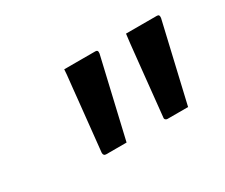

<svg xmlns="http://www.w3.org/2000/svg" viewBox="-63 -907 727 619"><g transform="rotate(-30 300.0 -597.5)"><path d="M264 -445Q245 -445 226.5 -445Q208 -445 188 -445Q183 -445 180.5 -448Q178 -451 178 -456L198 -648Q200 -666 201.5 -682.5Q203 -699 205 -715.5Q207 -732 208 -750Q243 -750 270 -750Q297 -750 324 -750Q329 -750 331 -747Q333 -744 332 -737ZM493 -445Q474 -445 455 -445Q436 -445 416 -445Q412 -445 409 -448Q406 -451 407 -456L427 -650Q429 -667 430.5 -683.5Q432 -700 434 -717Q436 -734 438 -750Q472 -750 499 -750Q526 -750 553 -750Q558 -750 560 -747Q562 -744 561 -737Z"/></g></svg>

Font: Rec Mono Linear
Style: Italic
Weight: 400
Italic angle: -10°
Monospace: yes
Version: Version 1.085; ttfautohint (v1.8.4.7-5d5b)